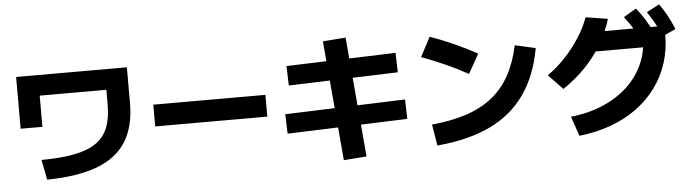

<svg xmlns="http://www.w3.org/2000/svg" viewBox="-53 -1093 5107 1423"><g transform="rotate(-5 2500.0 -381.5)"><path d="M222 -105Q367 -106 467.5 -125.5Q568 -145 629.5 -188Q691 -231 718.5 -300.5Q746 -370 746 -469V-581H250V-349H88V-734H912V-469Q912 -295 842 -182.5Q772 -70 626 -14.5Q480 41 251 44Z M1083 -279V-441H1917V-279Z M2454 92 2376 -799 2546 -812 2624 79ZM2056 -140 2051 -285 2945 -317 2949 -172ZM2096 -495 2091 -640 2905 -667 2909 -522Z M3128 -114Q3276 -128 3388 -165.5Q3500 -203 3580 -267.5Q3660 -332 3711.5 -425.5Q3763 -519 3790 -646L3943 -612Q3907 -409 3809 -270Q3711 -131 3548.5 -53.5Q3386 24 3154 44ZM3434 -464Q3351 -510 3264.5 -548.5Q3178 -587 3091 -619L3167 -764Q3344 -702 3515 -608Z M4159 -82Q4291 -96 4398.5 -142Q4506 -188 4582.5 -259.5Q4659 -331 4700.5 -424Q4742 -517 4742 -625L4810 -548H4330V-693H4908V-625Q4908 -514 4876 -415.5Q4844 -317 4784 -235.5Q4724 -154 4638.5 -91.5Q4553 -29 4445 10.5Q4337 50 4209 64ZM4015 -403Q4085 -452 4146.5 -517.5Q4208 -583 4256 -657.5Q4304 -732 4331 -807L4495 -781Q4465 -682 4413 -594.5Q4361 -507 4288.5 -431.5Q4216 -356 4121 -292ZM4728 -600Q4701 -654 4674.5 -697Q4648 -740 4614 -783L4708 -839Q4743 -797 4771 -751.5Q4799 -706 4825 -653ZM4890 -618Q4867 -672 4842 -716Q4817 -760 4787 -805L4882 -855Q4914 -810 4939 -764Q4964 -718 4987 -662Z"/></g></svg>

Font: M PLUS 1 Thin ExtraBold
Style: Regular
Weight: 800
Version: Version 1.001